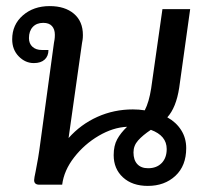

<svg xmlns="http://www.w3.org/2000/svg" viewBox="-20 -606 694 630"><path d="M591 -120Q591 -62 555.5 -29Q520 4 465 4Q414 4 383.5 -24Q353 -52 353 -97Q353 -128 364.5 -149Q376 -170 397 -190Q351 -188 304 -160.5Q257 -133 223.5 -90Q190 -47 184 0H109Q92 0 92 -15Q92 -21 97 -44Q107 -96 109 -113L157 -465Q158 -470 159 -476.5Q160 -483 160 -492Q160 -510 150.5 -520.5Q141 -531 122 -531Q100 -531 87.5 -517.5Q75 -504 75 -481Q75 -463 86.5 -452.5Q98 -442 117 -442H139Q139 -422 126.5 -410.5Q114 -399 91 -399Q63 -399 41.5 -421Q20 -443 20 -477Q20 -525 55 -555.5Q90 -586 143 -586Q193 -586 222.5 -561Q252 -536 252 -491Q252 -482 251 -475.5Q250 -469 249 -464L205 -153Q245 -198 299.5 -222.5Q354 -247 416 -247Q436 -247 455 -244Q469 -271 476 -316L513 -576H604L568 -318Q558 -253 529 -221Q558 -205 574.5 -179Q591 -153 591 -120ZM527 -117Q527 -161 475 -180Q448 -162 433 -145Q418 -128 418 -106Q418 -81 430.5 -67.5Q443 -54 466 -54Q494 -54 510.5 -71Q527 -88 527 -117Z"/></svg>

Font: Krub Medium
Style: Italic
Weight: 500
Italic angle: -8°
Designer: Ekaluck Peanpanawate
Foundry: Cadson Demak Co.,Ltd.
Version: Version 1.000; ttfautohint (v1.6)